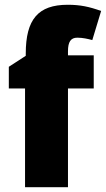

<svg xmlns="http://www.w3.org/2000/svg" viewBox="-20 -785 444 805"><path d="M373 -414V-553H265V-570C265 -610 277 -627 304 -627C327 -627 348 -622 367 -617L404 -739C354 -757 316 -765 264 -765C140 -765 88 -704 88 -560V-551L17 -505V-414H85V0H265V-414Z"/></svg>

Font: Noto Sans Arabic UI SmCn Bk
Style: Regular
Weight: 900
Width: 4
Designer: Monotype Design Team, Nadine Chahine and Nizar Qandah
Foundry: Monotype Imaging Inc.
Version: Version 2.010